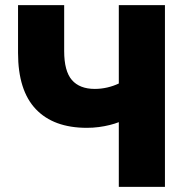

<svg xmlns="http://www.w3.org/2000/svg" viewBox="-20 -725 726 745"><path d="M441 0V-251Q426 -245 406 -240Q386 -235 363.5 -232Q341 -229 317 -229Q188 -229 119 -301.5Q50 -374 50 -520V-705H229V-527Q229 -449 259 -414.5Q289 -380 348 -380Q372 -380 396 -385.5Q420 -391 441 -401V-705H620V0Z"/></svg>

Font: Nunito Sans 10pt SemiCondensed Black
Style: Regular
Weight: 900
Width: 4
Designer: Vernon Adams
Foundry: Vernon Adams
Version: Version 3.101;gftools[0.9.27]